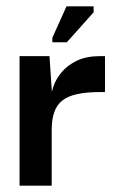

<svg xmlns="http://www.w3.org/2000/svg" viewBox="-20 -589 378 609"><path d="M42 0V-411H137L145 -291L144 -203V0ZM144 -177 141 -268Q141 -289 149 -313.5Q157 -338 175.5 -360Q194 -382 224 -396.5Q254 -411 298 -411H313V-297H298Q255 -297 225 -290.5Q195 -284 177.5 -270Q160 -256 152 -233Q144 -210 144 -177ZM192 -455H146V-469L191 -569H277V-550Z"/></svg>

Font: Darker Grotesque Light
Style: Bold
Weight: 700
Version: Version 1.000;gftools[0.9.28]